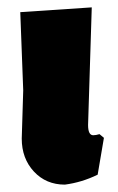

<svg xmlns="http://www.w3.org/2000/svg" viewBox="-20 -494 321 521"><path d="M156 7Q105 7 72 -28.5Q39 -64 39 -118L43 -249L35 -461L229 -474L219 -155Q219 -127 233 -127Q240 -127 250 -130L262 -120L245 -20Q202 1 156 7Z"/></svg>

Font: Alegreya Sans SC Black
Style: Regular
Weight: 900
Designer: Juan Pablo del Peral
Foundry: Huerta Tipografica
Version: Version 2.007